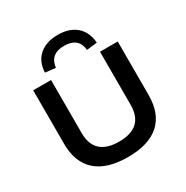

<svg xmlns="http://www.w3.org/2000/svg" viewBox="-211 -1121 1260 1304"><g transform="rotate(-30 419.5 -469.0)"><path d="M421 10Q257 10 172.5 -65Q88 -140 88 -286V-705H228V-289Q228 -200 276.5 -155.5Q325 -111 420 -111Q516 -111 564 -155.5Q612 -200 612 -289V-705H751V-286Q751 -140 667.5 -65Q584 10 421 10ZM298 -760 217 -769Q221 -855 275.5 -901.5Q330 -948 420 -948Q511 -948 564.5 -901Q618 -854 624 -769L542 -760Q538 -809 507.5 -835.5Q477 -862 420 -862Q364 -862 333.5 -835.5Q303 -809 298 -760Z"/></g></svg>

Font: Nunito Sans 10pt SemiExpanded
Style: Bold
Weight: 700
Width: 6
Designer: Vernon Adams
Foundry: Vernon Adams
Version: Version 3.101;gftools[0.9.27]